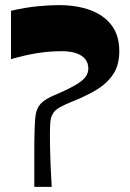

<svg xmlns="http://www.w3.org/2000/svg" viewBox="-20 -730 509 750"><path d="M114 0Q114 -21 114 -45.5Q114 -70 114 -94Q114 -118 114 -135Q114 -187 115 -218Q116 -249 117.5 -266.5Q119 -284 122 -293.5Q125 -303 129 -311Q138 -327 156 -339Q174 -351 206 -364Q254 -385 280 -401Q306 -417 315.5 -431.5Q325 -446 325 -462Q325 -484 313 -499Q301 -514 278 -522Q255 -530 222 -530Q176 -530 129 -523Q82 -516 23 -499V-688Q80 -701 127 -705.5Q174 -710 209 -710Q281 -710 334 -690Q387 -670 416.5 -630.5Q446 -591 446 -530Q446 -474 420.5 -437.5Q395 -401 352.5 -376.5Q310 -352 259 -332Q236 -323 214 -311Q192 -299 184 -281Q181 -276 179 -267.5Q177 -259 176 -244Q175 -229 175 -202Q175 -183 175.5 -154.5Q176 -126 177.5 -87Q179 -48 182 0Z"/></svg>

Font: Ojuju
Style: Bold
Weight: 700
Designer: Chisaokwu Joboson, Mirko Velimirovic
Foundry: Udi Foundry
Version: Version 1.000